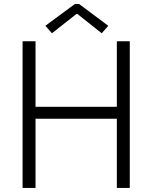

<svg xmlns="http://www.w3.org/2000/svg" viewBox="-20 -922 748 942"><path d="M90.8 -719.7H154.3V-397.9H553.2V-719.7H616.7V0H553.2V-339.4H154.3V0H90.8ZM202.6 -795.4 347.2 -902.3H368.2L511.2 -795.4L479 -758.8L359.9 -853.5H355L234.9 -758.8Z"/></svg>

Font: Reddit Sans Light
Style: Regular
Weight: 300
Designer: Stephen Hutchings
Foundry: Reddit
Version: Version 1.013